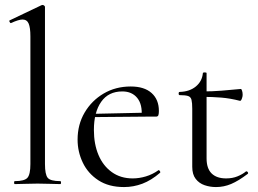

<svg xmlns="http://www.w3.org/2000/svg" viewBox="-20 -745 1044 777"><path d="M40 0Q37 0 37 -6Q37 -12 40 -12Q79 -12 91 -25.5Q103 -39 103 -81V-598Q103 -633 96 -649.5Q89 -666 71 -666Q56 -666 25 -652Q22 -650 19 -656Q16 -662 20 -663L148 -724Q150 -725 153 -725Q155 -725 158.5 -722.5Q162 -720 162 -717V-81Q162 -39 173 -25.5Q184 -12 224 -12Q227 -12 227 -6Q227 0 224 0Q207 0 183 -1Q159 -2 132 -2Q106 -2 81.5 -1Q57 0 40 0Z M482 12Q420 12 378 -15.5Q336 -43 315 -87Q294 -131 294 -180Q294 -241 322.5 -289.5Q351 -338 399.5 -366.5Q448 -395 509 -395Q564 -395 593.5 -368.5Q623 -342 623 -296Q623 -285 621 -279Q619 -273 611 -273H553Q557 -322 535.5 -348.5Q514 -375 475 -375Q419 -375 389.5 -333Q360 -291 360 -219Q360 -162 378.5 -118Q397 -74 432.5 -48.5Q468 -23 517 -23Q543 -23 570 -31Q597 -39 621 -56Q623 -58 626.5 -53.5Q630 -49 628 -46Q592 -15 556 -1.5Q520 12 482 12ZM342 -271 341 -284 569 -289V-273Z M854 12Q830 12 808 4.5Q786 -3 772 -21Q758 -39 758 -70V-305Q758 -329 755 -341Q752 -353 741 -356.5Q730 -360 707 -360Q703 -360 703 -366.5Q703 -373 707 -373Q747 -374 772.5 -395Q798 -416 801 -449Q801 -452 808.5 -452Q816 -452 816 -449V-104Q816 -63 836.5 -43Q857 -23 895 -23Q921 -23 941.5 -31.5Q962 -40 975 -51Q979 -53 982.5 -48.5Q986 -44 982 -41Q945 -13 915.5 -0.5Q886 12 854 12ZM951 -337Q912 -347 876 -350Q840 -353 799 -353V-375Q839 -375 876 -378Q913 -381 955 -385Q957 -385 959.5 -378Q962 -371 962 -361Q962 -354 958.5 -345Q955 -336 951 -337Z"/></svg>

Font: Cormorant Light
Style: Regular
Weight: 400
Version: Version 4.000